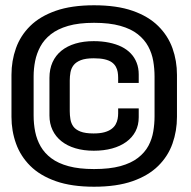

<svg xmlns="http://www.w3.org/2000/svg" viewBox="-20 -699 724 728"><path d="M336.5 9Q422.5 9 482.5 -12Q542.5 -33 579.8 -69.8Q617 -106.5 634 -154.5Q651 -202.5 651 -256V-415Q651 -468.5 634 -516Q617 -563.5 580 -600.2Q543 -637 483 -658Q423 -679 336.5 -679Q251 -679 191.2 -658Q131.5 -637 94.5 -600.5Q57.5 -564 40.5 -516.2Q23.5 -468.5 23.5 -415V-256Q23.5 -202.5 40.8 -154.5Q58 -106.5 95 -69.8Q132 -33 191.8 -12Q251.5 9 336.5 9ZM336.5 -58Q280 -58 240.2 -68.8Q200.5 -79.5 174.8 -98.8Q149 -118 134.2 -143.8Q119.5 -169.5 113.5 -199.2Q107.5 -229 107.5 -261V-410Q107.5 -438.5 113.2 -467.5Q119 -496.5 133 -522.5Q147 -548.5 172.5 -568.8Q198 -589 238.2 -600.8Q278.5 -612.5 336.5 -612.5Q395.5 -612.5 436.2 -601Q477 -589.5 502.5 -569.2Q528 -549 542 -523Q556 -497 561 -467.8Q566 -438.5 566 -409V-258Q566 -229.5 561.2 -200.8Q556.5 -172 542.8 -146.2Q529 -120.5 503.2 -100.5Q477.5 -80.5 436.8 -69.2Q396 -58 336.5 -58ZM335.5 -127.5Q373.5 -127.5 404.8 -136Q436 -144.5 458.8 -161Q481.5 -177.5 493.8 -201Q506 -224.5 506 -254.5V-288H428V-269Q428 -259 426 -248.2Q424 -237.5 418.5 -227.5Q413 -217.5 402.5 -209.8Q392 -202 375.5 -197.5Q359 -193 334.5 -193Q303.5 -193 285 -200.2Q266.5 -207.5 258 -219.5Q249.5 -231.5 247 -246.8Q244.5 -262 244.5 -277.5V-394Q244.5 -409.5 247.2 -424.8Q250 -440 259 -451.8Q268 -463.5 286.2 -470.8Q304.5 -478 335.5 -478Q360.5 -478 377.2 -474Q394 -470 404 -462.8Q414 -455.5 419.2 -446Q424.5 -436.5 426.2 -426Q428 -415.5 428 -404.5V-384.5H506V-416.5Q506 -441 498.2 -461Q490.5 -481 476 -496.2Q461.5 -511.5 440.8 -521.8Q420 -532 393.2 -537.5Q366.5 -543 335.5 -543Q297 -543 266 -533.8Q235 -524.5 213 -506.8Q191 -489 179.2 -463Q167.5 -437 167.5 -403.5V-261Q167.5 -230.5 179.2 -205.8Q191 -181 213 -163.5Q235 -146 266 -136.8Q297 -127.5 335.5 -127.5Z"/></svg>

Font: Anybody UltraCondensed Thin SemiBold
Style: Regular
Weight: 600
Version: Version 1.111